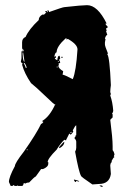

<svg xmlns="http://www.w3.org/2000/svg" viewBox="-20 -719 484 755"><path d="M322.3 -698.7Q363.8 -698.7 399.4 -626.5H397Q395 -626.5 395 -624.5Q395 -622.6 404.3 -612.8Q404.3 -611.3 397 -606.9L399.4 -597.2H397L401.9 -581.5Q397 -581.5 392.6 -567.9Q392.6 -565.9 395 -565.9L392.6 -552.2V-544.4Q392.6 -537.6 404.3 -509.3L401.9 -505.4Q411.1 -495.6 416 -384.3Q413.6 -367.7 413.6 -356.9Q413.6 -356 416 -349.1Q413.6 -345.2 413.6 -343.3Q422.9 -317.4 425.3 -282.7Q422.9 -272.9 420.4 -272.9L422.9 -269V-257.3Q413.6 -248.5 413.6 -247.6Q422.9 -175.3 422.9 -144V-128.4Q428.7 -122.1 430.2 -110.8Q427.7 -107.4 427.7 -103Q430.2 -103 430.2 -101.1Q426.3 -101.1 418.5 -85.4L420.4 -81.5Q415 -81.5 413.6 -67.9Q416 -41 416 -34.7Q410.2 4.4 369.1 4.4Q364.3 4.4 343.3 6.3Q298.8 -23.9 298.8 -26.9Q289.6 -43 275.4 -122.6Q279.8 -129.9 279.8 -138.2V-161.6Q279.8 -168 272.9 -175.3V-177.2L277.8 -183.1Q275.4 -183.1 275.4 -185.1Q279.8 -185.1 279.8 -189V-226.1Q275.9 -226.1 266.1 -206.5Q268.1 -202.6 268.1 -200.7Q259.3 -189 256.3 -189V-192.9H252L240.2 -169.4V-167.5H237.8L232.9 -169.4Q217.3 -154.3 202.6 -130.4Q167.5 -95.2 167.5 -81.5H169.9V-75.7Q169.9 -62.5 148.9 -54.2H141.6L120.6 -24.9Q116.7 -24.9 94.7 -1.5Q85.9 -1.5 80.6 2.4H78.6L73.7 0.5Q70.8 12.2 66.9 12.2H52.7Q50.3 12.2 50.3 10.3L45.4 12.2H38.6L31.7 8.3Q31.7 12.2 26.9 12.2H22L15.1 -3.4Q15.1 -22.5 38.6 -65.9Q38.6 -77.6 73.7 -122.6Q123 -192.9 141.6 -231.9Q145.5 -231.9 150.9 -239.7Q146.5 -239.7 146.5 -243.7Q175.8 -261.2 197.8 -310.1Q195.8 -310.1 195.8 -308.1Q192.9 -308.1 162.6 -337.4Q118.2 -379.9 102.1 -392.1Q76.2 -429.7 66.9 -464.4Q68.8 -468.3 68.8 -470.2Q64.9 -470.2 62 -476.1L64.5 -489.7V-515.1Q64.5 -518.1 71.3 -521Q71.3 -519 73.7 -519V-522.9Q66.9 -522.9 66.9 -532.7V-552.2Q66.9 -568.4 80.6 -573.7Q93.8 -604 132.3 -640.1Q132.3 -653.3 146.5 -661.6H153.3Q162.6 -670.4 162.6 -671.4H158.2V-675.3H165V-671.4H167.5V-675.3Q165 -675.3 165 -677.2H172.4V-671.4Q227.1 -690.9 232.9 -690.9Q302.7 -698.7 322.3 -698.7ZM193.4 -495.6 197.8 -497.6H200.2V-491.7H195.8V-489.7Q195.8 -486.8 205.1 -481.9Q207.5 -499.5 211.9 -499.5H214.4L216.8 -489.7Q214.4 -483.9 211.9 -483.9Q216.8 -477.5 216.8 -472.2L209.5 -468.3L211.9 -464.4L209.5 -460.4Q209.5 -450.2 228.5 -439L226.1 -425.3Q232.4 -425.3 266.1 -407.7Q279.3 -438.5 284.7 -524.9Q284.7 -544.4 247.1 -565.9Q242.7 -564 240.2 -564L242.7 -567.9H237.8Q202.6 -536.1 202.6 -513.2Q196.8 -513.2 193.4 -495.6ZM68.8 -517.1V-513.2H71.3V-517.1ZM68.8 -511.2V-505.4Q70.8 -476.1 76.2 -476.1V-478Q76.2 -480 71.3 -511.2ZM221.2 -495.6H226.1V-491.7H221.2ZM207.5 -478V-476.1H211.9V-478ZM73.7 -472.2V-470.2Q80.6 -457.5 80.6 -452.6H85.4Q79.1 -472.2 73.7 -472.2ZM202.6 -456.5V-454.6H207.5V-456.5ZM256.3 -196.8H261.2V-200.7Q256.3 -200.2 256.3 -196.8ZM232.9 -161.6V-159.7Q232.9 -147.5 214.4 -136.2L211.9 -140.1Q230.5 -161.6 232.9 -161.6ZM85.4 -132.3V-128.4H87.9V-132.3ZM270.5 -13.2Q291.5 -8.8 291.5 -5.4H287.1Q282.7 -7.3 279.8 -7.3Q279.8 -3.4 275.4 -3.4Q270.5 -9.8 270.5 -13.2ZM371.6 10.3H378.4Q383.3 10.7 383.3 14.2V16.1H380.9Q371.6 13.2 371.6 10.3Z"/></svg>

Font: Mister Brush
Style: Regular
Weight: 400
Designer: GGBotNet
Foundry: GGBotNet
Version: 1.00